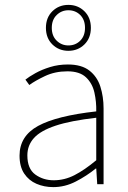

<svg xmlns="http://www.w3.org/2000/svg" viewBox="-20 -754 526 786"><path d="M198 12Q161 12 129.5 -1.5Q98 -15 79 -43.5Q60 -72 60 -117Q60 -197 136 -238.5Q212 -280 374 -298Q375 -337 366.5 -375Q358 -413 332 -437.5Q306 -462 256 -462Q205 -462 164 -442.5Q123 -423 100 -406L84 -428Q99 -440 125 -454.5Q151 -469 185 -479.5Q219 -490 258 -490Q314 -490 346 -465Q378 -440 391 -399Q404 -358 404 -310V0H378L374 -64H372Q335 -34 290.5 -11Q246 12 198 12ZM200 -16Q244 -16 285 -37Q326 -58 374 -98V-272Q269 -260 207.5 -239.5Q146 -219 119 -189Q92 -159 92 -118Q92 -63 124.5 -39.5Q157 -16 200 -16ZM260 -546Q221 -546 194.5 -572Q168 -598 168 -640Q168 -682 194.5 -708Q221 -734 260 -734Q299 -734 325.5 -708Q352 -682 352 -640Q352 -598 325.5 -572Q299 -546 260 -546ZM260 -568Q289 -568 308.5 -587.5Q328 -607 328 -640Q328 -673 308.5 -692.5Q289 -712 260 -712Q232 -712 212 -692.5Q192 -673 192 -640Q192 -607 212 -587.5Q232 -568 260 -568Z"/></svg>

Font: Source Sans 3 Variable
Style: Regular
Weight: 200
Designer: Paul D. Hunt
Foundry: Adobe Systems Incorporated
Version: Version 3.026